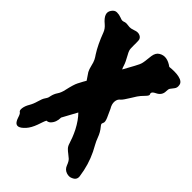

<svg xmlns="http://www.w3.org/2000/svg" viewBox="-245 -830 940 940"><g transform="rotate(45 225.5 -359.5)"><path d="M220.7 -241.2 178.7 -164.1Q178.7 -130.9 159.2 -111.3Q151.4 -103.5 138.7 -102.5Q134.8 -95.7 130.9 -84Q127 -72.3 122.1 -58.6Q110.4 -26.4 93.8 -7.8Q58.6 31.2 40 5.9Q34.2 -2 30.3 -14.6Q23.4 -37.1 16.6 -40Q8.8 -44.9 11.2 -62Q13.7 -79.1 24.4 -97.2Q35.2 -115.2 42 -139.6Q48.8 -164.1 56.2 -174.3Q63.5 -184.6 65.4 -190.9Q67.4 -197.3 68.4 -204.1Q72.3 -220.7 82 -235.4Q92.8 -251 97.7 -274.4Q108.4 -322.3 117.2 -338.9Q132.8 -369.1 139.6 -379.9Q131.8 -391.6 126 -399.9Q120.1 -408.2 115.2 -416Q108.4 -428.7 104 -448.2Q99.6 -467.8 93.8 -479.5Q87.9 -491.2 80.1 -502Q53.7 -543 30.3 -605.5Q23.4 -624 5.9 -638.7Q-39.1 -675.8 -18.6 -705.1Q-7.8 -721.7 7.8 -721.7Q23.4 -721.7 37.1 -716.3Q50.8 -710.9 55.2 -711.4Q59.6 -711.9 63.5 -712.9Q74.2 -717.8 88.9 -715.3Q103.5 -712.9 112.8 -714.8Q122.1 -716.8 129.9 -719.7Q149.4 -727.5 164.1 -720.7Q178.7 -713.9 179.7 -699.2Q180.7 -684.6 180.2 -662.6Q179.7 -640.6 183.1 -630.9Q186.5 -621.1 192.4 -611.3Q210.9 -578.1 215.3 -563Q219.7 -547.9 223.6 -542Q240.2 -573.2 254.4 -598.1Q268.6 -623 271.5 -637.7Q274.4 -652.3 275.4 -665Q276.4 -677.7 278.3 -689.5Q282.2 -715.8 299.8 -725.6Q334 -746.1 377.9 -713.9Q393.6 -715.8 410.6 -715.8Q427.7 -715.8 441.4 -712.9Q473.6 -706.1 475.6 -684.6Q478.5 -668.9 469.2 -657.7Q460 -646.5 455.6 -640.1Q451.2 -633.8 451.2 -619.1Q451.2 -589.8 421.9 -576.2Q406.2 -568.4 404.8 -561.5Q403.3 -554.7 405.3 -552.7Q411.1 -546.9 394.5 -530.3Q377.9 -513.7 368.7 -500Q359.4 -486.3 351.6 -472.7Q332 -440.4 323.2 -432.6Q309.6 -422.9 308.1 -404.3Q306.6 -385.7 319.3 -365.2Q330.1 -342.8 338.9 -321.8Q347.7 -300.8 343.3 -292.5Q338.9 -284.2 340.8 -279.8Q342.8 -275.4 347.7 -269.5Q365.2 -249 375 -221.7Q381.8 -203.1 390.6 -187.5Q399.4 -171.9 407.2 -156.2Q436.5 -96.7 446.3 -25.4Q449.2 -2.9 427.7 6.8Q412.1 15.6 392.1 8.8Q372.1 2 364.3 -19Q356.4 -40 347.2 -48.3Q337.9 -56.6 328.6 -63.5Q319.3 -70.3 310.5 -79.1Q301.8 -87.9 297.4 -102.5Q293 -117.2 286.1 -134.8Q279.3 -152.3 269.5 -171.9Q247.1 -214.8 220.7 -241.2Z"/></g></svg>

Font: Creepster Caps
Style: Regular
Weight: 400
Designer: Font Diner, Inc
Foundry: Font Diner, Inc
Version: Version 1.000